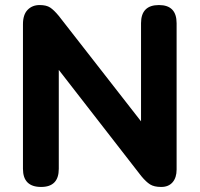

<svg xmlns="http://www.w3.org/2000/svg" viewBox="-20 -733 792 761"><path d="M143 8Q71 8 71 -64V-637Q71 -675 89.5 -694Q108 -713 137 -713Q164 -713 179 -703Q194 -693 213 -670L539 -252V-641Q539 -713 610 -713Q680 -713 680 -641V-61Q680 -29 664 -10.5Q648 8 619 8Q591 8 575 -2Q559 -12 540 -35L213 -456V-64Q213 8 143 8Z"/></svg>

Font: Chiron GoRound TC
Style: Bold
Weight: 700
Designer: Ryoko NISHIZUKA 西塚涼子 (kana, bopomofo & ideographs); Paul D. Hunt (Latin, Greek & Cyrillic); Sandoll Communications 산돌커뮤니
Foundry: Adobe
Version: Version 1.000;hotconv 1.1.1;makeotfexe 2.6.0